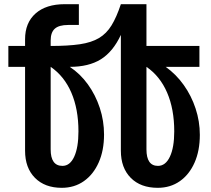

<svg xmlns="http://www.w3.org/2000/svg" viewBox="-20 -720 1010 919"><path d="M934.5 -400H773Q822.5 -365 859.2 -313.5Q896 -262 916.2 -200.5Q936.5 -139 936.5 -74.5Q936.5 1.5 911.2 58.5Q886 115.5 840.8 147.2Q795.5 179 735 179Q653 179 605.8 131.2Q558.5 83.5 558.5 1.5V-553Q521 -472.5 462.8 -436.2Q404.5 -400 314 -400Q364 -367 400.8 -316Q437.5 -265 457.8 -203.2Q478 -141.5 478 -76Q478 0 452.5 57.5Q427 115 381.5 147Q336 179 275.5 179Q194.5 179 147.2 131.2Q100 83.5 100 1.5V-400H20V-500H100V-532Q100 -611 150.2 -655.5Q200.5 -700 290 -700H357.5V-600.5H306.5Q262.5 -600.5 242.5 -582.8Q222.5 -565 222.5 -526V-500Q306.5 -500 362.2 -508.2Q418 -516.5 454 -538Q490 -559.5 514 -598.8Q538 -638 558.5 -700H681V-500H934.5ZM681 -400V-5Q681 74 736 74Q772.5 74 793.2 30Q814 -14 814 -91Q814 -197.5 780 -276.5Q746 -355.5 681 -400ZM222.5 -400V-5Q222.5 74 279 74Q315 74 335.2 30Q355.5 -14 355.5 -91Q355.5 -197.5 321.5 -276.5Q287.5 -355.5 222.5 -400Z"/></svg>

Font: Overused Grotesk SemiBold
Style: Regular
Weight: 610
Version: Version 0.004